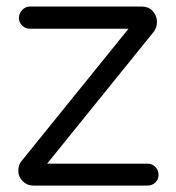

<svg xmlns="http://www.w3.org/2000/svg" viewBox="-20 -579 550 599"><path d="M474.6 -33.2Q474.6 -19.5 464.8 -9.8Q455.1 0 439.5 0H84Q64.5 0 50.8 -13.7Q37.1 -27.3 37.1 -45.9Q37.1 -64.5 46.9 -76.2L380.9 -489.3H73.2Q59.6 -489.3 49.3 -499Q39.1 -508.8 39.1 -523.4Q39.1 -537.1 49.3 -547.9Q59.6 -558.6 73.2 -558.6H420.9Q444.3 -558.6 457 -543.9Q469.7 -529.3 469.7 -510.3Q469.7 -491.2 457 -476.6L127 -68.4H439.5Q455.1 -68.4 464.8 -58.1Q474.6 -47.9 474.6 -33.2Z"/></svg>

Font: NTR
Style: Regular
Weight: 400
Designer: Purushoth Kumar Guthula
Foundry: Silicon Andhra, USA.
Version: Version 1.0.5; ttfautohint (v1.2.25-373a) -l 7 -r 28 -G 50 -